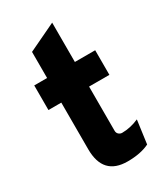

<svg xmlns="http://www.w3.org/2000/svg" viewBox="-184 -801 772 892"><g transform="rotate(-30 202.0 -355.0)"><path d="M230 12Q99 12 99 -129V-379H30V-511H99V-651L248 -722V-511H357V-379H248V-142Q248 -130 256 -123Q264 -116 274 -116Q318 -116 364 -136L347 -11Q300 12 230 12Z"/></g></svg>

Font: Overpass Heavy
Style: Regular
Weight: 900
Designer: Delve Withrington, Thomas Jockin
Foundry: Delve Fonts
Version: Version 3.000;DELV;Overpass